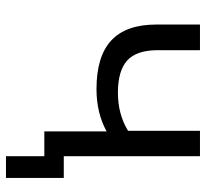

<svg xmlns="http://www.w3.org/2000/svg" viewBox="-44 -536 712 665"><g transform="rotate(90 312.5 -203.0)"><path d="M434.6 -215.8Q371.1 -180.7 288.1 -180.7Q174.8 -180.7 119.6 -231.9Q64.5 -283.2 64.5 -387.7V-539.1H153.3V-393.6Q153.3 -319.3 189 -287.1Q224.6 -254.9 300.8 -254.9Q375 -254.9 432.6 -290V-539.1H520.5V-67.4H595.7V132.8H520.5V0H434.6Z"/></g></svg>

Font: Min Sans
Style: Regular
Weight: 400
Designer: Jinseong-Kim, NotoSansCJK, Nunito
Foundry: Jinseong-Kim
Version: Version 1.400;Glyphs 3.1.2 (3151)